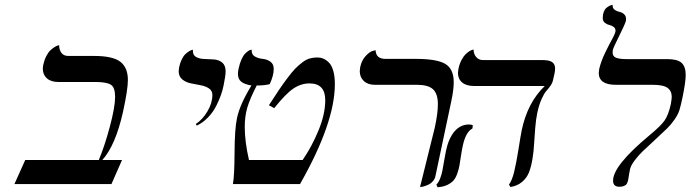

<svg xmlns="http://www.w3.org/2000/svg" viewBox="-20 -766 2873 799"><path d="M371.1 -533.2Q449.7 -533.2 481 -508.8Q512.2 -484.4 512.2 -433.1Q512.2 -394 492.2 -301.8Q460.9 -161.1 405.8 -100.1H487.8L443.8 0H40L85 -100.1H391.1Q414.6 -155.3 436.8 -237.8Q459 -320.3 459 -362.8Q459 -402.3 441.2 -413.6Q423.3 -424.8 377 -424.8H223.1Q192.4 -424.8 175.3 -439.9Q158.2 -455.1 158.2 -480Q158.2 -485.4 160.2 -497.1Q164.6 -517.1 172.9 -533Q181.2 -548.8 189.9 -556.9Q198.7 -564.9 207 -570.1Q215.3 -575.2 220.7 -576.7L226.1 -578.1Q226.1 -559.1 235.6 -546.1Q245.1 -533.2 264.2 -533.2Z M798.8 -243.2 794.9 -250Q823.2 -268.6 843.5 -303Q863.8 -337.4 863.8 -371.1Q863.8 -388.7 849.4 -398.2Q835 -407.7 814.5 -411.4Q793.9 -415 773.2 -419.4Q752.4 -423.8 738 -436Q723.6 -448.2 723.6 -470.2Q723.6 -475.1 725.6 -486.8Q729.5 -505.4 736.8 -519.8Q744.1 -534.2 752 -541.3Q759.8 -548.3 766.8 -552.7Q773.9 -557.1 778.3 -558.1L782.7 -559.1V-554.2Q782.7 -536.1 796.6 -528.6Q810.5 -521 830.6 -520.5Q850.6 -520 870.8 -518.6Q891.1 -517.1 905 -505.4Q918.9 -493.7 918.9 -469.2Q918.9 -451.7 910.6 -411.1Q906.7 -391.6 899.7 -371.3Q892.6 -351.1 879.9 -325.4Q867.2 -299.8 845.9 -277.6Q824.7 -255.4 798.8 -243.2Z M1026.4 -410.2Q998 -415 984.1 -425.8Q970.2 -436.5 970.2 -459Q970.2 -469.2 973.1 -481Q977.5 -502.4 984.9 -518.6Q992.2 -534.7 999.3 -542Q1006.3 -549.3 1012.9 -553.7Q1019.5 -558.1 1023.4 -558.6L1027.3 -559.1V-555.2Q1027.3 -538.1 1041.7 -530.3Q1056.2 -522.5 1073.2 -521Q1090.3 -519.5 1104.7 -509.8Q1119.1 -500 1119.1 -479Q1119.1 -451.7 1102.5 -416Q1082 -410.2 1048.3 -410.2Q1019.5 -354 1009 -317.9Q998.5 -281.7 998.5 -237.8Q998.5 -176.8 1016.1 -100.1H1239.3Q1276.9 -154.3 1305.2 -222.7Q1333.5 -291 1333.5 -349.1Q1333.5 -418.9 1268.1 -418.9Q1232.9 -418.9 1201.2 -397.7Q1169.4 -376.5 1121.1 -315.9L1099.1 -328.1Q1125 -368.2 1141.1 -392.1Q1157.2 -416 1176.3 -441.4Q1195.3 -466.8 1208.7 -480.5Q1222.2 -494.1 1237.8 -506.1Q1253.4 -518.1 1268.3 -522.5Q1283.2 -526.9 1300.3 -526.9Q1313.5 -526.9 1325 -522.2Q1336.4 -517.6 1348.1 -506.3Q1359.9 -495.1 1366.7 -471.9Q1373.5 -448.7 1373.5 -416Q1373.5 -254.9 1228.5 0H949.2Q955.6 -32.7 956.1 -131.1Q956.5 -229.5 966.3 -274.9Q978 -331.1 1026.4 -410.2Z M1728 12.2 1789.1 -233.9Q1802.2 -293.9 1802.2 -332Q1802.2 -376 1782 -394.5Q1761.7 -413.1 1715.3 -413.1H1540Q1510.7 -413.1 1493.9 -429Q1477.1 -444.8 1477.1 -470.2Q1477.1 -475.1 1479 -486.8Q1484.9 -514.6 1501 -532.2Q1517.1 -549.8 1529.8 -553.7L1543 -557.1Q1544.4 -521 1584 -521H1710Q1797.4 -521 1832.8 -500.2Q1868.2 -479.5 1868.2 -423.8Q1868.2 -392.6 1857.9 -344.2L1792 -33.2Q1789.6 -21.5 1782 -12.5Q1774.4 -3.4 1765.6 1Q1756.8 5.4 1748 8.3Q1739.3 11.2 1733.9 11.7Z M1905.8 -159.2Q1902.3 -143.6 1898.4 -118.2Q1894.5 -92.8 1892.1 -77.9Q1889.6 -63 1883.1 -44.2Q1876.5 -25.4 1867.2 -14.9Q1857.9 -4.4 1841.1 3.7Q1824.2 11.7 1800.8 13.2L1795.9 2Q1804.7 -5.9 1811.3 -22.7Q1817.9 -39.6 1820.8 -54.9Q1823.7 -70.3 1828.4 -97.7Q1833 -125 1835.9 -138.2Q1846.7 -189.9 1871.3 -219Q1896 -248 1932.1 -248Q1942.4 -248 1947.8 -244.1L1945.8 -231Q1918 -216.8 1905.8 -159.2ZM2215.8 -295.9Q2210.4 -270.5 2207.3 -233.4Q2204.1 -196.3 2202.6 -166.7Q2201.2 -137.2 2195.8 -104.5Q2190.4 -71.8 2181.4 -48.8Q2172.4 -25.9 2152.6 -9Q2132.8 7.8 2104 12.2L2098.1 2Q2110.8 -14.6 2119.6 -50.8Q2128.4 -86.9 2137.5 -144Q2146.5 -201.2 2150.9 -223.1Q2174.8 -338.9 2247.1 -408.2H1952.1Q1920.4 -408.2 1903.1 -422.9Q1885.7 -437.5 1885.7 -462.9Q1885.7 -467.3 1887.7 -479Q1892.1 -500 1900.4 -515.9Q1908.7 -531.7 1917 -539.8Q1925.3 -547.9 1933.1 -552.7Q1940.9 -557.6 1945.8 -558.6L1950.7 -560.1Q1950.7 -542 1961.2 -529.1Q1971.7 -516.1 1989.7 -516.1H2235.8Q2265.6 -516.1 2277.8 -507.6Q2290 -499 2290 -481Q2290 -469.7 2287.1 -458L2281.7 -434.1Q2279.3 -421.4 2271 -409.4Q2262.7 -397.5 2253.7 -387.7Q2244.6 -377.9 2233.9 -354Q2223.1 -330.1 2215.8 -295.9Z M2530.3 -558.1Q2529.3 -554.2 2529.3 -547.9Q2529.3 -531.2 2543.9 -525.6Q2558.6 -520 2587.4 -520H2757.3Q2799.3 -520 2816.4 -504.4Q2833.5 -488.8 2833.5 -454.1Q2833.5 -425.3 2820.3 -360.8Q2813 -326.2 2807.4 -307.9Q2801.8 -289.6 2786.9 -268.3Q2772 -247.1 2756.8 -232.2Q2741.7 -217.3 2703.6 -182.1Q2668 -149.4 2652.6 -134.5Q2637.2 -119.6 2621.1 -98.4Q2605 -77.1 2601.6 -61Q2599.6 -52.2 2597.7 -39.6Q2595.7 -26.9 2594.7 -20.8Q2593.8 -14.6 2591.1 -7.1Q2588.4 0.5 2584.5 3.4Q2580.6 6.3 2574 8.8Q2567.4 11.2 2557.6 11.2Q2531.2 11.2 2531.2 -14.2Q2531.2 -76.7 2680.7 -201.2Q2728.5 -240.7 2744.9 -263.4Q2761.2 -286.1 2771.5 -332Q2775.4 -354.5 2775.4 -362.8Q2775.4 -387.7 2757.8 -400.4Q2740.2 -413.1 2695.3 -413.1H2542.5Q2471.7 -413.1 2471.7 -462.9Q2471.7 -467.3 2473.6 -479Q2481 -510.7 2498 -545.9Q2515.1 -581.1 2528.3 -605Q2541.5 -628.9 2541.5 -638.2Q2541.5 -648.4 2533.2 -654.3Q2524.9 -660.2 2514.9 -662.4Q2504.9 -664.6 2496.6 -671.6Q2488.3 -678.7 2488.3 -690.9Q2488.3 -705.6 2492.4 -716.3Q2496.6 -727.1 2502.7 -732.4Q2508.8 -737.8 2514.9 -741Q2521 -744.1 2525.4 -745.1L2529.3 -746.1V-743.2Q2529.3 -731.4 2538.1 -725.1Q2546.9 -718.8 2557.4 -716.8Q2567.9 -714.8 2576.7 -707.3Q2585.4 -699.7 2585.4 -686Q2585.4 -684.6 2585 -682.1Q2584.5 -679.7 2584.5 -678.2Q2577.6 -657.7 2555.4 -613.8Q2533.2 -569.8 2530.3 -558.1Z"/></svg>

Font: Linear Smooth
Style: Italic
Weight: 400
Designer: Philipp H. Poll, Flanker
Foundry: Philipp H. Poll, reworked by Flanker
Version: Version 1.061 | FøM Fix